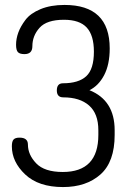

<svg xmlns="http://www.w3.org/2000/svg" viewBox="-20 -751 527 777"><path d="M28 -159Q28 -179 35 -186.5Q42 -194 59 -194Q93 -194 93 -166Q93 -125 126.5 -90Q160 -55 234 -55Q378 -55 378 -205V-224Q378 -291 340.5 -324Q303 -357 236 -357Q210 -357 210 -385Q210 -414 235 -414Q298 -414 329 -442.5Q360 -471 360 -542Q360 -608 331 -639.5Q302 -671 239 -671Q169 -671 140 -638.5Q111 -606 111 -564Q111 -532 79 -532Q60 -532 52.5 -540Q45 -548 45 -570Q45 -594 54 -619Q63 -644 83 -670.5Q103 -697 144 -714Q185 -731 241 -731Q424 -731 424 -555Q424 -490 401.5 -447Q379 -404 342 -386Q444 -345 444 -224V-205Q444 -96 386.5 -45Q329 6 235 6Q136 6 82 -45Q28 -96 28 -159Z"/></svg>

Font: Terminal Dosis
Style: Regular
Weight: 400
Designer: Edgar Tolentino, Pablo Impallari, Igino Marini
Foundry: Edgar Tolentino, Pablo Impallari, Igino Marini
Version: Version 1.007